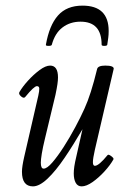

<svg xmlns="http://www.w3.org/2000/svg" viewBox="-20 -649 433 682"><path d="M97 13Q58 13 58 -39Q58 -57 66 -92L116 -309Q120 -327 119.5 -335Q119 -343 111 -343Q101 -343 70 -305Q65 -298 55 -306.5Q45 -315 49 -322Q60 -341 79.5 -362.5Q99 -384 120.5 -400Q142 -416 158 -416Q186 -416 186 -374Q186 -364 184 -350Q182 -336 177 -312L140 -158Q132 -125 128.5 -103.5Q125 -82 125 -71Q125 -50 135 -50Q147 -50 166 -72Q185 -94 206.5 -127.5Q228 -161 247.5 -197.5Q267 -234 280 -263Q303 -313 325 -404Q328 -416 354 -416Q384 -416 384 -405L317 -117Q310 -86 310 -73Q310 -60 317 -60Q331 -60 362 -98Q365 -102 375 -94.5Q385 -87 383 -83Q372 -63 351.5 -40.5Q331 -18 309 -2.5Q287 13 270 13Q256 13 249 0.5Q242 -12 242 -33Q242 -44 244 -58Q246 -72 252 -97L273 -190Q241 -135 209.5 -88.5Q178 -42 149 -14.5Q120 13 97 13ZM143 -490Q155 -559 186 -594Q217 -629 273 -629Q366 -629 366 -539Q366 -526 364.5 -514.5Q363 -503 361 -490Q360 -486 350.5 -486Q341 -486 341 -490Q341 -572 266 -572Q229 -572 202 -551.5Q175 -531 164 -490Q163 -486 152.5 -486Q142 -486 143 -490Z"/></svg>

Font: Junicode Two Beta Condensed
Style: Italic
Weight: 400
Width: 3
Italic angle: -9°
Version: Version 1.053; ttfautohint (v1.8.4)